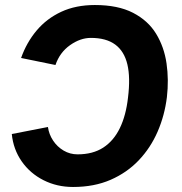

<svg xmlns="http://www.w3.org/2000/svg" viewBox="-20 -732 724 765"><path d="M358 -712Q450 -712 510 -681Q570 -650 602 -597.5Q634 -545 643.5 -479.5Q653 -414 645 -345Q636 -272 608 -207.5Q580 -143 533 -93.5Q486 -44 420.5 -15.5Q355 13 271 13Q207 13 153.5 -14Q100 -41 66.5 -89Q33 -137 27 -198L171 -226Q175 -197 191.5 -172Q208 -147 233.5 -132Q259 -117 289 -117Q350 -117 391.5 -144Q433 -171 457.5 -221.5Q482 -272 490 -343Q500 -423 487.5 -475.5Q475 -528 439 -554.5Q403 -581 342 -581Q300 -581 259 -552Q218 -523 201 -473L64 -501Q86 -563 126 -610.5Q166 -658 224 -685Q282 -712 358 -712Z"/></svg>

Font: Inclusive Sans
Style: Bold Italic
Weight: 700
Italic angle: -7°
Designer: Olivia King
Foundry: Olivia King
Version: Version 2.004